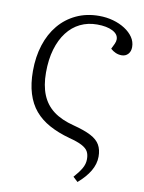

<svg xmlns="http://www.w3.org/2000/svg" viewBox="-99 -789 803 1067"><g transform="rotate(10 302.0 -255.0)"><path d="M414 210 387 185Q414 155 429 129.5Q444 104 444 76Q444 50 434.5 33Q425 16 399.5 2.5Q374 -11 327 -23Q262 -41 212.5 -68Q163 -95 130 -134Q97 -173 80 -228Q63 -283 63 -355Q63 -435 84.5 -502Q106 -569 146.5 -617.5Q187 -666 244.5 -693Q302 -720 373 -720Q415 -720 452.5 -709.5Q490 -699 519.5 -680Q549 -661 566 -636Q583 -611 583 -581Q583 -556 569 -541Q555 -526 533 -526Q515 -526 499 -533Q483 -540 470 -552L485 -583Q488 -590 489.5 -596Q491 -602 491 -608Q491 -637 458 -654Q425 -671 370 -671Q318 -671 275 -650Q232 -629 201 -588.5Q170 -548 153 -490.5Q136 -433 136 -359Q136 -286 157.5 -233.5Q179 -181 223.5 -147.5Q268 -114 339 -96Q401 -80 437.5 -61Q474 -42 489.5 -15Q505 12 505 51Q505 72 499 92.5Q493 113 481.5 132.5Q470 152 453 171.5Q436 191 414 210Z"/></g></svg>

Font: Literata 24pt Light
Style: Italic
Weight: 300
Italic angle: -2°
Designer: Latin by Veronika Burian and Jose Scaglione. Greek by Irene Vlachou. Cyrillic by Vera Evstafieva
Foundry: TypeTogether
Version: Version 3.103;gftools[0.9.29]